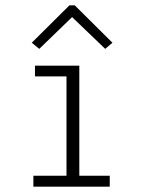

<svg xmlns="http://www.w3.org/2000/svg" viewBox="-20 -699 540 719"><path d="M105 0V-41H229V-413H111V-453H277V-41H391V0ZM127 -516 99 -539 240 -679H260L401 -539L374 -516L250 -635Z"/></svg>

Font: Inconsolata Light
Style: Regular
Weight: 300
Designer: Raph Levien, Cyreal, Brenton Simpson
Foundry: Raph Levien, Cyreal, Google
Version: Version 3.001